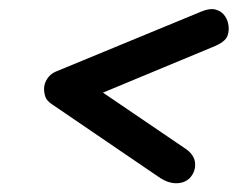

<svg xmlns="http://www.w3.org/2000/svg" viewBox="-20 -547 549 427"><path d="M402 -151Q391 -140 373.2 -139.5Q355.5 -139 336.5 -151L95 -315.5Q84 -323 81 -331.5Q78 -340 78 -349.5Q78 -361 85 -371.8Q92 -382.5 103.5 -387.5L427 -521Q446 -529 458.2 -526Q470.5 -523 477.5 -514.8Q484.5 -506.5 487 -496.5Q491 -481 485.8 -467Q480.5 -453 452 -442L209 -341L390 -218Q412 -204 413.8 -184.8Q415.5 -165.5 402 -151Z"/></svg>

Font: Edu AU VIC WA NT Pre Medium
Style: Regular
Weight: 500
Designer: Tina and Corey Anderson, Eben Sorkin, Mirko Velimirovic
Foundry: Google for Education
Version: Version 1.001